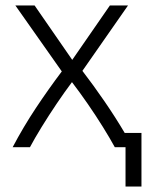

<svg xmlns="http://www.w3.org/2000/svg" viewBox="-20 -536 542 699"><path d="M437 143V0H398Q380 -33 354.5 -74Q329 -115 300 -157Q271 -199 242 -237Q215 -201 186 -158Q157 -115 131.5 -73.5Q106 -32 89 0H26Q65 -74 110.5 -142.5Q156 -211 205 -276L36 -516H106L243 -318L380 -516H446L280 -278Q320 -226 360.5 -167Q401 -108 434 -52H495V143Z"/></svg>

Font: Ubuntu Sans Light
Style: Regular
Weight: 300
Designer: Dalton Maag Ltd
Foundry: Dalton Maag Ltd
Version: Version 1.006; ttfautohint (v1.8.4.7-5d5b)